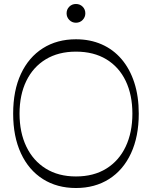

<svg xmlns="http://www.w3.org/2000/svg" viewBox="-20 -935 762 963"><path d="M361 8Q266 8 195 -37Q124 -82 85 -166Q46 -250 46 -365Q46 -481 85 -564.5Q124 -648 195 -693Q266 -738 361 -738Q432 -738 490 -712.5Q548 -687 589.5 -638.5Q631 -590 653.5 -521Q676 -452 676 -365Q676 -250 637 -166Q598 -82 527 -37Q456 8 361 8ZM361 -50Q450 -50 513.5 -89.5Q577 -129 610.5 -200Q644 -271 644 -365Q644 -459 610.5 -529Q577 -599 513.5 -637.5Q450 -676 361 -676Q273 -676 209.5 -637.5Q146 -599 112 -529Q78 -459 78 -365Q78 -271 112 -200Q146 -129 209.5 -89.5Q273 -50 361 -50ZM361 -821Q341 -821 327.5 -835Q314 -849 314 -868Q314 -888 327.5 -901.5Q341 -915 361 -915Q381 -915 394.5 -901.5Q408 -888 408 -868Q408 -849 394.5 -835Q381 -821 361 -821Z"/></svg>

Font: Savate ExtraLight
Style: Regular
Weight: 200
Designer: Max Esnée
Foundry: Plomb Type
Version: Version 2.000